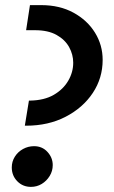

<svg xmlns="http://www.w3.org/2000/svg" viewBox="-20 -719 445 750"><path d="M77 -228 93 -326H97Q153 -327 190 -348.5Q227 -370 246.5 -403.5Q266 -437 266 -474Q266 -506 250 -535Q234 -564 201 -582.5Q168 -601 117 -601H82L97 -699H141Q213 -699 267 -669.5Q321 -640 351 -591.5Q381 -543 381 -485Q381 -414 342.5 -356Q304 -298 236.5 -263Q169 -228 82 -228ZM101 11Q69 11 47.5 -11Q26 -33 26 -65Q26 -88 38 -107Q50 -126 70 -137Q90 -148 113 -148Q145 -148 165.5 -125.5Q186 -103 186 -74Q186 -51 174 -31.5Q162 -12 143 -0.5Q124 11 101 11Z"/></svg>

Font: MuseoModerno Medium
Style: Italic
Weight: 500
Italic angle: -9°
Designer: Pablo Cosgaya, Héctor Gatti, Marcela Romero, and the Authors of The MuseoModerno Project.
Foundry: Omnibus-Type Team
Version: Version 1.003